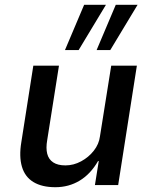

<svg xmlns="http://www.w3.org/2000/svg" viewBox="-20 -772 634 801"><path d="M211 9Q155 9 119.5 -12.5Q84 -34 71.5 -76.5Q59 -119 69 -179L119 -498H226L177 -188Q171 -154 177 -130.5Q183 -107 202 -94.5Q221 -82 253 -82Q287 -82 318.5 -99Q350 -116 371.5 -143.5Q393 -171 397 -203L444 -498H551L473 0H376L392 -100H389Q358 -46 312.5 -18.5Q267 9 211 9ZM383 -563 463 -752H554L440 -563ZM251 -563 331 -752H422L308 -563Z"/></svg>

Font: Nunito Sans 7pt SemiCondensed SemiBold
Style: Italic
Weight: 600
Width: 4
Italic angle: -9°
Designer: Vernon Adams
Foundry: Vernon Adams
Version: Version 3.101;gftools[0.9.27]